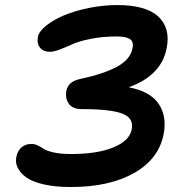

<svg xmlns="http://www.w3.org/2000/svg" viewBox="-20 -732 740 764"><path d="M261.2 12.2Q199.7 12.2 154.1 1.7Q108.4 -8.8 84.2 -26.4Q60.1 -43.9 50.3 -64.5Q40.5 -85 44.9 -106.9Q49.3 -130.9 64.9 -145Q80.6 -159.2 105 -159.2Q118.7 -159.2 131.3 -152.8Q144 -146.5 154.8 -139.2Q165.5 -131.8 193.4 -125.5Q221.2 -119.1 262.2 -119.1Q366.7 -119.1 430.7 -145.3Q494.6 -171.4 503.9 -215.8Q513.7 -261.7 467 -279.8Q420.4 -297.9 304.2 -297.9Q269 -297.9 253.9 -319.3Q238.8 -340.8 244.1 -371.1Q252 -407.2 295.9 -417Q390.6 -437 444.3 -465.8Q498 -494.6 506.8 -538.1Q513.2 -566.4 496.8 -576.7Q480.5 -586.9 443.8 -586.9Q388.2 -586.9 341.1 -577.4Q293.9 -567.9 268.8 -556.4Q243.7 -544.9 219 -535.4Q194.3 -525.9 178.2 -525.9Q152.8 -525.9 139.4 -542.2Q126 -558.6 130.9 -585.9Q135.3 -606.9 163.3 -629.6Q191.4 -652.3 233.6 -670.4Q275.9 -688.5 333 -700.2Q390.1 -711.9 446.8 -711.9Q560.5 -711.9 609.9 -666Q659.2 -620.1 643.1 -540Q622.1 -431.2 492.2 -384.8Q578.6 -368.2 611.8 -318.1Q645 -268.1 630.9 -196.8Q610.8 -98.1 512.7 -43Q414.6 12.2 261.2 12.2Z"/></svg>

Font: Shantell Sans Normal
Style: Italic
Weight: 600
Italic angle: -11.31°
Designer: Stephen Nixon, Anya Danilova, Shantell Martin
Foundry: Arrow Type
Version: Version 1.006;[559af2be0]